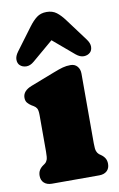

<svg xmlns="http://www.w3.org/2000/svg" viewBox="-85 -792 522 840"><g transform="rotate(-10 176.0 -372.0)"><path d="M287 -452V-142Q287 -116.5 290.8 -107Q294.5 -97.5 301 -92L308 -87Q320 -79 326.5 -68.5Q333 -58 333 -43Q333 -23 320.5 -11.5Q308 0 286 0H76Q54.5 0 41.8 -11.5Q29 -23 29 -43Q29 -58 35.5 -68.5Q42 -79 54 -87L61 -92Q68 -97.5 71.5 -107Q75 -116.5 75 -142V-305Q75 -327.5 69.5 -335.8Q64 -344 55 -349L48 -353Q37 -360 30 -368.5Q23 -377 23 -391Q23 -421.5 63 -437L169 -478Q194.5 -488 211 -492.5Q227.5 -497 246 -497Q265 -497 276 -484.2Q287 -471.5 287 -452ZM89.9 -539.5Q72.4 -524.5 55 -525Q37.7 -525.5 26.8 -536Q17.7 -544.5 17.3 -560.5Q16.8 -576.5 31 -595.5L103.2 -692.5Q121.3 -717 139.1 -730.5Q156.9 -744 183 -744Q209.2 -744 227 -730.5Q244.8 -717 262.8 -692.5L335 -595.5Q349.3 -576.5 348.8 -560.5Q348.3 -544.5 339.3 -536Q328.4 -525.5 311.3 -525Q294.2 -524.5 276.1 -539.5L183 -618.5Z"/></g></svg>

Font: Fraunces 9pt SuperSoft Black
Style: Regular
Weight: 900
Version: Version 1.000;[b76b70a41]